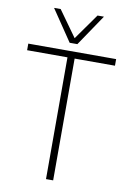

<svg xmlns="http://www.w3.org/2000/svg" viewBox="-99 -972 689 1031"><g transform="rotate(10 246.0 -456.5)"><path d="M486 -664H266V0H227V-664H7V-700H486ZM382 -913 267 -743H225L110 -913H146L247 -772L347 -913Z"/></g></svg>

Font: Georama ExtraLight
Style: Regular
Weight: 250
Version: Version 1.001